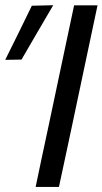

<svg xmlns="http://www.w3.org/2000/svg" viewBox="-48 -734 402 754"><path d="M92 0Q104.5 -59.5 116 -114.5Q127.5 -169 142 -236L192 -472.5Q206.5 -541 218.5 -597.5Q230.5 -653.5 243 -713H335Q322.5 -653.5 310.5 -597.5Q298.5 -541 284 -472.5L234 -236Q219.5 -169 208 -114.2Q196.5 -59.5 183.5 0ZM-27.5 -499Q-0.5 -553 25.5 -606Q51.5 -659 77 -711.5L161 -713.5Q129 -659 98.2 -606.2Q67.5 -553.5 36.5 -500Z"/></svg>

Font: Heraclito
Style: Italic
Weight: 400
Italic angle: -12°
Designer: Kostas Bartsokas (font) & Cristiano Sobral (main changes)
Foundry: Kostas Bartsokas (font) & Cristiano Sobral (main changes)
Version: Version 1.00;July 8, 2020;FontCreator 13.0.0.2655 64-bit